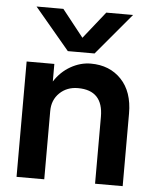

<svg xmlns="http://www.w3.org/2000/svg" viewBox="-53 -785 664 829"><g transform="rotate(5 279.0 -370.0)"><path d="M338.9 -560.1H223.1L71.8 -740.2H188L280.8 -623L374 -740.2H490.2ZM390.1 -290Q390.1 -404.8 280.8 -404.8Q232.9 -404.8 201.4 -374.3Q169.9 -343.8 169.9 -295.9V0H49.8V-500H169.9V-423.8Q197.3 -466.8 239.7 -491Q282.2 -515.1 327.1 -515.1Q408.7 -515.1 459.2 -462.2Q509.8 -409.2 509.8 -314.9V0H390.1Z"/></g></svg>

Font: Overused Grotesk SemiBold
Style: Regular
Weight: 600
Version: Version 0.002